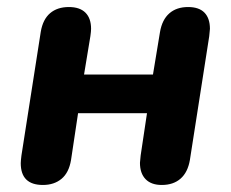

<svg xmlns="http://www.w3.org/2000/svg" viewBox="-20 -518 656 546"><path d="M39 -54Q39 -60 41 -76L96 -428Q102 -463 122.5 -480.5Q143 -498 176 -498Q207 -498 223 -482Q239 -466 239 -436Q239 -429 237 -415L219 -306H415L435 -427Q441 -462 461.5 -480Q482 -498 515 -498Q546 -498 561.5 -482Q577 -466 577 -436Q576 -426 575 -415L520 -63Q514 -28 493.5 -10Q473 8 440 8Q410 8 394 -8.5Q378 -25 378 -55Q379 -66 380 -76L398 -196H202L182 -63Q176 -27 155 -9.5Q134 8 102 8Q39 8 39 -54Z"/></svg>

Font: SN Pro Bold
Style: Bold Italic
Weight: 700
Italic angle: -9°
Designer: Tobias Whetton
Foundry: Supernotes
Version: Version 1.003